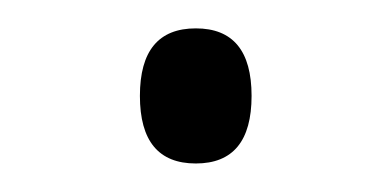

<svg xmlns="http://www.w3.org/2000/svg" viewBox="-20 -106 278 136"><path d="M118.7 9.8Q79.1 9.8 79.1 -38.1Q79.1 -85.9 118.7 -85.9Q158.2 -85.9 158.2 -38.1Q158.2 9.8 118.7 9.8Z"/></svg>

Font: OpenSans-Light
Style: Regular
Weight: 300
Foundry: Ascender Corporation
Version: Version 1.10